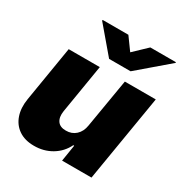

<svg xmlns="http://www.w3.org/2000/svg" viewBox="-181 -910 995 1050"><g transform="rotate(30 316.5 -385.0)"><path d="M385.7 -238.3 437.5 -545.9H632.8L542 0H356.4L373 -103.5H367.2Q342.3 -51.8 292.5 -22.2Q242.7 7.3 181.6 6.8Q124.5 6.8 85.9 -19.3Q47.4 -45.4 31.5 -91.6Q15.6 -137.7 25.4 -197.3L83 -545.9H279.3L228.5 -238.3Q222.2 -198.2 238.5 -175Q254.9 -151.9 292 -152.3Q328.6 -151.9 354 -175Q379.4 -198.2 385.7 -238.3ZM326.2 -777.3 382.8 -699.2 464.8 -777.3H627L626 -772.5L436.5 -610.4H300.8L163.1 -772.5L164.1 -777.3Z"/></g></svg>

Font: Inter Tight Black
Style: Italic
Weight: 900
Italic angle: -9.39999°
Designer: Rasmus Andersson
Foundry: rsms
Version: Version 3.004; ttfautohint (v1.8.4.7-5d5b)